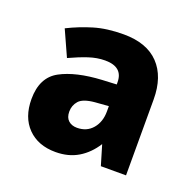

<svg xmlns="http://www.w3.org/2000/svg" viewBox="-76 -800 523 516"><g transform="rotate(20 185.5 -542.0)"><path d="M196 -722Q262 -722 296.5 -686Q331 -650 331 -585V-368H259L242 -425Q223 -395 195.5 -378.5Q168 -362 131 -362Q81 -362 51.5 -392Q22 -422 22 -474Q22 -536 65.5 -559.5Q109 -583 183 -587L224 -589V-595Q224 -639 173 -639Q150 -639 126 -631Q102 -623 74 -610L41 -683Q75 -700 111.5 -711Q148 -722 196 -722ZM185 -524Q152 -521 140.5 -508Q129 -495 129 -477Q129 -460 138.5 -451.5Q148 -443 163 -443Q191 -443 207.5 -462.5Q224 -482 224 -512V-527Z"/></g></svg>

Font: Noto Sans Malayalam SemiCondensed ExtraBold
Style: Regular
Weight: 800
Width: 4
Designer: Jelle Bosma - Monotype Design Team
Foundry: Monotype Imaging Inc.
Version: Version 2.104; ttfautohint (v1.8.4.7-5d5b)